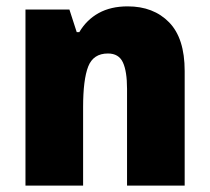

<svg xmlns="http://www.w3.org/2000/svg" viewBox="-20 -583 658 603"><path d="M381 -563Q462 -563 511 -513Q560 -463 560 -360V0H379V-304Q379 -359 366 -387Q353 -415 319 -415Q273 -415 257 -374Q241 -333 241 -246V0H60V-553H198L221 -482H229Q252 -521 290 -542Q328 -563 381 -563Z"/></svg>

Font: Noto Sans Gujarati SemiCondensed Black
Style: Regular
Weight: 900
Width: 4
Designer: Jelle Bosma - Monotype Design Team, Universal Thirst
Foundry: Monotype Imaging Inc.
Version: Version 2.106; ttfautohint (v1.8.4.7-5d5b)